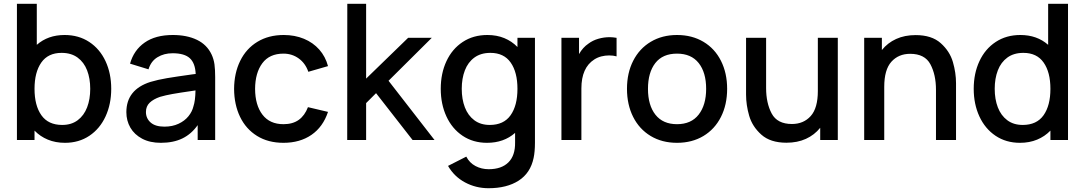

<svg xmlns="http://www.w3.org/2000/svg" viewBox="-20 -740 5736 1015"><path d="M568 -270.5Q568 -189.5 538 -124.5Q508 -59.5 452.5 -22.2Q397 15 323.5 15Q273.5 15 233 -1.8Q192.5 -18.5 162.5 -49.5V0H69.5V-720H174.5V-503Q233.5 -555 321.5 -555Q396 -555 451.8 -518.2Q507.5 -481.5 537.8 -416.8Q568 -352 568 -270.5ZM457 -270.5Q457 -325 440.5 -368Q424 -411 390 -435.8Q356 -460.5 305.5 -460.5Q234 -460.5 198.2 -409.2Q162.5 -358 162.5 -270.5Q162.5 -182 198.8 -130.8Q235 -79.5 309 -79.5Q357.5 -79.5 390.8 -104.5Q424 -129.5 440.5 -172.5Q457 -215.5 457 -270.5Z M1117.5 -332.5V0H1025V-78.5Q991.5 -31 943.8 -8Q896 15 830.5 15Q772.5 15 731.5 -6.8Q690.5 -28.5 669.2 -65.2Q648 -102 648 -147Q648 -266.5 775.5 -307Q814 -318.5 862.8 -326.8Q911.5 -335 998 -347L1014.5 -349Q1012 -406 983.5 -432.2Q955 -458.5 892.5 -458.5Q847 -458.5 812.5 -437.5Q778 -416.5 765 -373.5L667.5 -403.5Q687.5 -475 744.8 -515Q802 -555 893.5 -555Q968 -555 1021 -529.5Q1074 -504 1098.5 -452Q1110 -427.5 1113.8 -399.8Q1117.5 -372 1117.5 -332.5ZM1002.5 -177.5Q1012.5 -206.5 1013.5 -262L1000.5 -260Q927.5 -249.5 891.2 -243Q855 -236.5 826 -228Q791 -216 771.2 -197Q751.5 -178 751.5 -148Q751.5 -114.5 776.2 -92.5Q801 -70.5 849 -70.5Q891.5 -70.5 924 -85.8Q956.5 -101 976.2 -125.5Q996 -150 1002.5 -177.5Z M1217.5 -270Q1218 -353.5 1249.8 -418.2Q1281.5 -483 1340.8 -519Q1400 -555 1480 -555Q1538.5 -555 1586.8 -535Q1635 -515 1667.8 -478Q1700.5 -441 1714 -390.5L1610 -360.5Q1594.5 -405.5 1559.2 -431Q1524 -456.5 1478.5 -456.5Q1404.5 -456.5 1366.8 -405.8Q1329 -355 1328.5 -270Q1329 -184 1367.5 -133.8Q1406 -83.5 1478.5 -83.5Q1527.5 -83.5 1559.2 -106.2Q1591 -129 1608 -173.5L1714 -148.5Q1687.5 -69 1626.5 -27Q1565.5 15 1478.5 15Q1397.5 15 1338.8 -21.5Q1280 -58 1249 -122.5Q1218 -187 1217.5 -270Z M2277 0H2161L1968 -247.5L1915.5 -195V0H1815.5L1816 -720H1915.5V-324.5L2137.5 -540H2262.5L2034 -313Z M2715.5 -540H2808V14.5Q2808 62 2801 94.5Q2784.5 174.5 2722 214.8Q2659.5 255 2562.5 255Q2495.5 255 2438.2 224.2Q2381 193.5 2348.5 137L2445 88Q2462 121 2493.8 137.8Q2525.5 154.5 2563.5 154.5Q2631 154.5 2667.5 118.5Q2704 82.5 2703 13.5V-37.5Q2643.5 15 2554.5 15Q2481 15 2425.5 -22.2Q2370 -59.5 2340 -124.5Q2310 -189.5 2310 -270.5Q2310 -352 2340.2 -416.8Q2370.5 -481.5 2426.2 -518.2Q2482 -555 2556.5 -555Q2606 -555 2646 -538.5Q2686 -522 2715.5 -491.5ZM2715.5 -270.5Q2715.5 -358 2679.8 -409.2Q2644 -460.5 2572.5 -460.5Q2522 -460.5 2488 -435.8Q2454 -411 2437.5 -368Q2421 -325 2421 -270.5Q2421 -215.5 2437.5 -172.5Q2454 -129.5 2487.2 -104.5Q2520.5 -79.5 2569 -79.5Q2643 -79.5 2679.2 -130.8Q2715.5 -182 2715.5 -270.5Z M3203 -543.5Q3219.5 -543.5 3239.5 -540V-442Q3222.5 -447 3200 -447Q3179 -447 3158.8 -441.8Q3138.5 -436.5 3121.5 -425.5Q3053.5 -382 3053.5 -272.5V0H2948V-540H3041V-454Q3061 -489.5 3091 -509.5Q3113.5 -526.5 3143 -535Q3172.5 -543.5 3203 -543.5Z M3294.5 -270.5Q3294.5 -354.5 3327.5 -419Q3360.5 -483.5 3420.5 -519.2Q3480.5 -555 3559 -555Q3638.5 -555 3698.8 -519Q3759 -483 3791.5 -418.2Q3824 -353.5 3824 -270.5Q3824 -186.5 3791.2 -121.8Q3758.5 -57 3698.5 -21Q3638.5 15 3559 15Q3479.5 15 3419.5 -21.2Q3359.5 -57.5 3327 -122.2Q3294.5 -187 3294.5 -270.5ZM3713 -270.5Q3713 -357 3673.5 -406.8Q3634 -456.5 3559 -456.5Q3483 -456.5 3444.2 -406.5Q3405.5 -356.5 3405.5 -270.5Q3405.5 -183.5 3445 -133.5Q3484.5 -83.5 3559 -83.5Q3634 -83.5 3673.5 -134.2Q3713 -185 3713 -270.5Z M4303.5 -540H4409V0H4316V-64.5Q4285.5 -26.5 4240.5 -6Q4195.5 14.5 4137.5 14.5Q4052.5 14.5 4004.8 -28.2Q3957 -71 3940.5 -128Q3924 -185 3924 -240V-540H4030V-274.5Q4030 -195 4059.5 -139.8Q4089 -84.5 4166.5 -84.5Q4228 -84.5 4265.8 -126.5Q4303.5 -168.5 4303.5 -259Z M5034 -300V0H4928V-265.5Q4928 -345 4898.5 -400.2Q4869 -455.5 4791.5 -455.5Q4730 -455.5 4692.2 -413.5Q4654.5 -371.5 4654.5 -281V0H4548.5V-540H4642V-475.5Q4672.5 -513.5 4717.5 -534Q4762.5 -554.5 4820.5 -554.5Q4905.5 -554.5 4953.2 -511.8Q5001 -469 5017.5 -412Q5034 -355 5034 -300Z M5521 -720H5626V0H5533V-49.5Q5503 -18.5 5462.5 -1.8Q5422 15 5372 15Q5298.5 15 5243 -22.2Q5187.5 -59.5 5157.5 -124.5Q5127.5 -189.5 5127.5 -270.5Q5127.5 -352 5157.8 -416.8Q5188 -481.5 5243.8 -518.2Q5299.5 -555 5374 -555Q5462 -555 5521 -503ZM5533 -270.5Q5533 -358 5497.2 -409.2Q5461.5 -460.5 5390 -460.5Q5339.5 -460.5 5305.5 -435.8Q5271.5 -411 5255 -368Q5238.5 -325 5238.5 -270.5Q5238.5 -215.5 5255 -172.5Q5271.5 -129.5 5304.8 -104.5Q5338 -79.5 5386.5 -79.5Q5460.5 -79.5 5496.8 -130.8Q5533 -182 5533 -270.5Z"/></svg>

Font: Hauora SemiBold
Style: Regular
Weight: 600
Designer: Wayne Shih
Foundry: WCYS
Version: Version 1.001